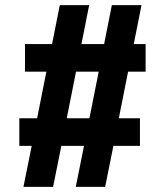

<svg xmlns="http://www.w3.org/2000/svg" viewBox="-20 -725 640 745"><path d="M545 -447H477L441 -266H523V-159H420L388 0H274L306 -159H218L186 0H71L103 -159H55V-266H124L160 -447H77V-554H182L212 -705H326L296 -554H384L414 -705H529L499 -554H545ZM327 -266 363 -447H275L239 -266Z"/></svg>

Font: wassup Sans
Style: Black
Weight: 900
Version: Version 2.001